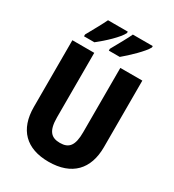

<svg xmlns="http://www.w3.org/2000/svg" viewBox="-220 -1053 1072 1186"><g transform="rotate(30 316.0 -460.5)"><path d="M515 -921V-931H373C359 -899 326 -842 294 -784V-771H372C418 -809 496 -883 515 -921ZM337 -921V-931H196C181 -899 150 -843 117 -784V-771H191C244 -812 318 -881 337 -921ZM566 -239V-714H409V-255C409 -160 381 -126 317 -126C255 -126 223 -157 223 -254V-714H67V-238C67 -78 154 10 314 10C480 10 566 -83 566 -239Z"/></g></svg>

Font: Noto Sans Gurmukhi UI Condensed ExtraBold
Style: Regular
Weight: 800
Width: 3
Designer: Jelle Bosma - Monotype Design Team
Foundry: Monotype Imaging Inc.
Version: Version 2.004